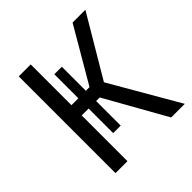

<svg xmlns="http://www.w3.org/2000/svg" viewBox="-188 -848 991 991"><g transform="rotate(-45 307.5 -353.0)"><path d="M234.4 -154.4V-333.8H184.1V0H96.9V-706.2H184.1V-408.7H234.4V-584.1H289.2V-408.7H315.9L489.7 -706.2H583.1L386.2 -373.8L602.6 0H503.1L315.4 -333.8H289.2V-154.4Z"/></g></svg>

Font: FiraCode Nerd Font Mono
Style: Regular
Weight: 400
Monospace: yes
Designer: Carrois Corporate, Edenspiekermann AG, Nikita Prokopov
Foundry: Carrois Corporate, Edenspiekermann AG, Nikita Prokopov
Version: Version 6.002;Nerd Fonts 3.4.0